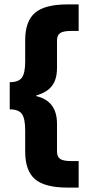

<svg xmlns="http://www.w3.org/2000/svg" viewBox="-20 -688 410 869"><path d="M238 -3Q238 22 252.5 31.5Q267 41 303 41H336V161H285Q183 161 138.5 123Q94 85 94 -2V-97Q94 -152 79 -172.5Q64 -193 24 -193V-316Q64 -316 79 -336.5Q94 -357 94 -410V-506Q94 -592 138.5 -630Q183 -668 285 -668H336V-548H303Q267 -548 252.5 -538.5Q238 -529 238 -504V-381Q238 -329 215.5 -299.5Q193 -270 144 -256V-253Q238 -231 238 -128Z"/></svg>

Font: Atkinson Hyperlegible Pro
Style: Bold
Weight: 700
Designer: Elliott Scott, Megan Eiswerth, Linus Boman, Theodore Petrosky, Jacob Perez
Foundry: Braille Institute
Version: Version 1.5.1